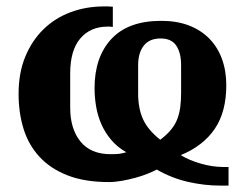

<svg xmlns="http://www.w3.org/2000/svg" viewBox="-20 -556 764 599"><path d="M693 23H666Q618 23 567 11.5Q516 0 469 -27Q458 -21 440.5 -14Q423 -7 403 -1.5Q383 4 361 8Q339 12 320 12Q244 12 190.5 -9Q137 -30 103 -67Q69 -104 53.5 -154Q38 -204 38 -263Q38 -329 59 -379.5Q80 -430 116 -465Q152 -500 200.5 -518Q249 -536 305 -536Q309 -536 316 -536Q323 -536 332 -535V-472Q326 -473 322 -473Q318 -473 316 -473Q262 -473 230.5 -436Q199 -399 199 -327V-220Q199 -154 231 -114.5Q263 -75 325 -75Q342 -75 351 -76Q360 -77 374 -81Q346 -97 327 -119.5Q308 -142 296.5 -168Q285 -194 280 -223Q275 -252 275 -281Q275 -378 327.5 -434.5Q380 -491 483 -491Q532 -491 569.5 -476.5Q607 -462 633 -435.5Q659 -409 672.5 -372Q686 -335 686 -290Q686 -207 650 -154Q614 -101 544 -72Q570 -56 606.5 -45.5Q643 -35 678 -35H693ZM411 -264Q411 -217 426.5 -183.5Q442 -150 480 -120Q501 -136 514 -152Q527 -168 533.5 -185.5Q540 -203 542.5 -223Q545 -243 545 -266V-353Q545 -391 530 -413.5Q515 -436 481 -436Q446 -436 428.5 -413.5Q411 -391 411 -353Z"/></svg>

Font: IBM Plex Serif
Style: Bold
Weight: 700
Designer: Mike Abbink, Paul van der Laan, Pieter van Rosmalen
Foundry: Bold Monday
Version: Version 2.008